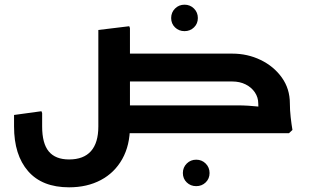

<svg xmlns="http://www.w3.org/2000/svg" viewBox="-20 -569 1319 820"><path d="M400 -174V-441L532 -457L535 -449V-174ZM498 -221V-340H879V-221ZM498 0V-119H879V0ZM275 231Q160 231 100 162Q40 93 40 -29H160Q160 44 188.5 78Q217 112 275 112Q337 112 368.5 76.5Q400 41 400 -29H535Q535 52 502 110.5Q469 169 410.5 200Q352 231 275 231ZM40 -29V-78L157 -94L160 -86V-29ZM400 -29V-346L532 -362L535 -354V-29ZM1083 -127Q1083 -153 1068.5 -174.5Q1054 -196 1029 -208.5Q1004 -221 972 -221H829V-232L843 -340H972Q1037 -340 1093 -313Q1149 -286 1183.5 -238Q1218 -190 1218 -127ZM688 0 683 -9 741 -119H910V0ZM741 0V-119H992Q1017 -119 1041.5 -117.5Q1066 -116 1082 -114Q1098 -112 1098 -112V0ZM790 -221 785 -230 843 -340H962V-221ZM1095 0Q1090 -34 1086.5 -67.5Q1083 -101 1083 -127H1218Q1218 -99 1221.5 -68Q1225 -37 1229 -14L1214 0ZM768 -436Q744 -436 727.5 -452Q711 -468 711 -492Q711 -516 727.5 -532.5Q744 -549 768 -549Q792 -549 808.5 -532.5Q825 -516 825 -492Q825 -468 808.5 -452Q792 -436 768 -436ZM818 226Q794 226 777.5 210Q761 194 761 170Q761 146 777.5 129.5Q794 113 818 113Q842 113 858.5 129.5Q875 146 875 170Q875 194 858.5 210Q842 226 818 226Z"/></svg>

Font: Fustat ExtraBold
Style: Regular
Weight: 800
Designer: Mohamed Gaber, Khaled Hosny, Laura Garcia Mut
Foundry: Kief Type Foundry, Alif Type Foundry, Hard Type Foundry
Version: Version 1.007